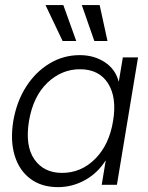

<svg xmlns="http://www.w3.org/2000/svg" viewBox="-20 -748 599 777"><path d="M214.4 9.3Q148.4 9.3 103.3 -24.2Q58.1 -57.6 39.6 -117.9Q21 -178.2 33.7 -257.8Q47.4 -337.4 85.9 -397.5Q124.5 -457.5 180.7 -491.2Q236.8 -524.9 302.7 -524.9Q360.8 -524.9 404.1 -496.3Q447.3 -467.8 460 -418.5H460.9L477.1 -515.6H538.6L453.1 0H391.6L407.7 -97.7H406.7Q375 -47.4 323.7 -19Q272.5 9.3 214.4 9.3ZM231 -48.3Q308.6 -48.3 365.2 -105.2Q421.9 -162.1 437.5 -257.8Q453.6 -353.5 417.2 -410.6Q380.9 -467.8 303.2 -467.8Q229.5 -467.8 171.9 -413.1Q114.3 -358.4 97.2 -257.8Q81.1 -157.2 119.4 -102.8Q157.7 -48.3 231 -48.3ZM233.4 -582 164.1 -727.5H236.3L288.6 -582ZM361.8 -582 311 -727.5H383.3L415 -582Z"/></svg>

Font: Inter Display Light
Style: Italic
Weight: 300
Italic angle: -9.39999°
Designer: Rasmus Andersson
Foundry: rsms
Version: Version 4.000;git-a52131595